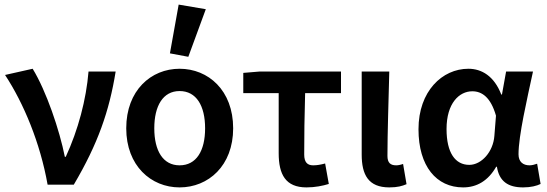

<svg xmlns="http://www.w3.org/2000/svg" viewBox="-20 -803 2379 835"><path d="M187 0H301C406 -178 455 -319 483 -492H365C355 -370 320 -238 266 -121H262C239 -237 181 -408 122 -504L2 -477C83 -354 155 -181 187 0Z M761 12C886 12 994 -82 994 -245C994 -410 886 -504 761 -504C637 -504 529 -410 529 -245C529 -82 637 12 761 12ZM761 -84C689 -84 651 -147 651 -245C651 -343 689 -407 761 -407C834 -407 872 -343 872 -245C872 -147 834 -84 761 -84ZM799 -556 875 -763 757 -783 719 -571Z M1313 12C1350 12 1384 5 1410 -3L1394 -92C1375 -87 1359 -84 1342 -84C1317 -84 1303 -97 1303 -131C1303 -207 1304 -302 1307 -398H1463V-492H1110L1038 -486V-398H1192V-137C1192 -44 1222 12 1313 12Z M1673 12C1709 12 1729 6 1748 -2L1733 -90C1722 -86 1711 -84 1703 -84C1678 -84 1665 -95 1665 -125C1665 -223 1670 -369 1673 -492H1553V-131C1553 -43 1582 12 1673 12Z M1994 12C2054 12 2103 -17 2138 -78H2141C2151 -14 2190 12 2255 12C2289 12 2315 5 2331 -3L2316 -91C2305 -87 2293 -84 2283 -84C2255 -84 2235 -99 2235 -132C2235 -213 2272 -371 2298 -492H2181L2163 -392H2160C2129 -472 2075 -504 2017 -504C1903 -504 1800 -406 1800 -241C1800 -80 1878 12 1994 12ZM2021 -86C1960 -86 1922 -138 1922 -242C1922 -354 1977 -406 2034 -406C2076 -406 2114 -380 2137 -300L2130 -212C2125 -143 2074 -86 2021 -86Z"/></svg>

Font: Source Sans Pro Semibold
Style: Regular
Weight: 600
Designer: Paul D. Hunt
Foundry: Adobe Systems Incorporated
Version: Version 3.006;hotconv 1.0.111;makeotfexe 2.5.65597